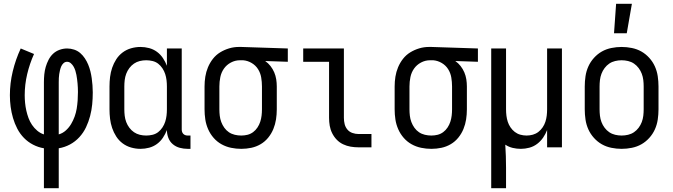

<svg xmlns="http://www.w3.org/2000/svg" viewBox="-20 -775 3540 1010"><path d="M211 215V5Q181 0 154 -14Q127 -28 106 -49.5Q85 -71 71 -98Q57 -125 48.5 -154Q40 -183 36 -213Q32 -243 32 -274Q32 -337 47 -399.5Q62 -462 89 -520L159 -491Q136 -440 123 -385Q110 -330 110 -274Q110 -254 112 -233.5Q114 -213 118.5 -193Q123 -173 130 -154Q137 -135 148.5 -118Q160 -101 176 -87.5Q192 -74 211 -68V-343Q211 -363 213 -383.5Q215 -404 220.5 -423Q226 -442 235.5 -460.5Q245 -479 259.5 -492.5Q274 -506 293.5 -513Q313 -520 333 -520Q352 -520 370 -514Q388 -508 402 -496Q416 -484 426.5 -468Q437 -452 444 -435Q451 -418 455.5 -400Q460 -382 462.5 -363.5Q465 -345 466.5 -326.5Q468 -308 468 -289Q468 -257 465 -226Q462 -195 454 -164.5Q446 -134 432.5 -105.5Q419 -77 397.5 -53.5Q376 -30 348 -15Q320 0 289 5V215ZM289 -68Q310 -74 326.5 -89Q343 -104 354 -122.5Q365 -141 372.5 -161.5Q380 -182 383.5 -203.5Q387 -225 388.5 -247Q390 -269 390 -291Q390 -302 389.5 -313.5Q389 -325 388 -336Q387 -347 385.5 -358.5Q384 -370 382 -381Q380 -392 376.5 -403Q373 -414 367.5 -424Q362 -434 353 -442Q344 -450 333 -450Q322 -450 314 -442.5Q306 -435 302 -425.5Q298 -416 295.5 -405.5Q293 -395 291.5 -385Q290 -375 289.5 -364.5Q289 -354 289 -343Z M719 8Q694 8 669.5 1Q645 -6 625 -21Q605 -36 591.5 -57Q578 -78 570 -101.5Q562 -125 559 -150Q556 -175 556 -200V-320Q556 -345 559 -370Q562 -395 570 -418.5Q578 -442 591.5 -463Q605 -484 625 -499Q645 -514 669.5 -521Q694 -528 719 -528Q742 -528 764.5 -522Q787 -516 805.5 -502.5Q824 -489 837 -469.5Q850 -450 858 -429V-520H936V-93Q936 -87 938 -81Q940 -75 944.5 -70.5Q949 -66 955 -64Q961 -62 967 -62H982V8H967Q946 8 925.5 2.5Q905 -3 889 -16.5Q873 -30 865.5 -50Q858 -70 858 -91Q850 -70 837 -50.5Q824 -31 805.5 -17.5Q787 -4 764.5 2Q742 8 719 8ZM749 -62Q766 -62 782.5 -66Q799 -70 812 -80Q825 -90 834.5 -104.5Q844 -119 849 -134.5Q854 -150 856 -166.5Q858 -183 858 -200V-320Q858 -337 856 -353.5Q854 -370 849 -385.5Q844 -401 834.5 -415.5Q825 -430 812 -440Q799 -450 782.5 -454Q766 -458 749 -458Q732 -458 715.5 -454Q699 -450 685 -440.5Q671 -431 660.5 -417Q650 -403 644 -387Q638 -371 636 -354Q634 -337 634 -320V-200Q634 -183 636 -166Q638 -149 644 -133Q650 -117 660.5 -103Q671 -89 685 -79.5Q699 -70 715.5 -66Q732 -62 749 -62Z M1249 8Q1222 8 1195.5 2.5Q1169 -3 1145.5 -16Q1122 -29 1104 -49.5Q1086 -70 1075 -95Q1064 -120 1060 -146.5Q1056 -173 1056 -200V-320Q1056 -346 1060 -371.5Q1064 -397 1074 -421Q1084 -445 1100 -465.5Q1116 -486 1138 -499.5Q1160 -513 1185 -520.5Q1210 -528 1236 -528H1250L1494 -520V-450L1375 -454Q1391 -443 1403 -427.5Q1415 -412 1422.5 -394.5Q1430 -377 1433 -358Q1436 -339 1436 -320V-200Q1436 -173 1432 -147Q1428 -121 1418 -96.5Q1408 -72 1391 -51Q1374 -30 1351 -16.5Q1328 -3 1302 2.5Q1276 8 1249 8ZM1249 -62Q1266 -62 1282 -66Q1298 -70 1311.5 -80Q1325 -90 1334.5 -104.5Q1344 -119 1349 -134.5Q1354 -150 1356 -166.5Q1358 -183 1358 -200V-320Q1358 -344 1354 -367.5Q1350 -391 1337.5 -411Q1325 -431 1304 -443.5Q1283 -456 1259 -458H1242Q1217 -458 1194.5 -446Q1172 -434 1158 -414Q1144 -394 1139 -369.5Q1134 -345 1134 -320V-200Q1134 -183 1136 -166Q1138 -149 1144 -133Q1150 -117 1160 -103Q1170 -89 1184 -79.5Q1198 -70 1215 -66Q1232 -62 1249 -62Z M1866 0Q1845 0 1824.5 -3.5Q1804 -7 1785 -16Q1766 -25 1751.5 -40Q1737 -55 1727.5 -74Q1718 -93 1714.5 -113.5Q1711 -134 1711 -155V-450H1575V-520H1789V-155Q1789 -138 1793 -122Q1797 -106 1807.5 -93.5Q1818 -81 1834 -75.5Q1850 -70 1866 -70H1934V0Z M2249 8Q2222 8 2195.5 2.5Q2169 -3 2145.5 -16Q2122 -29 2104 -49.5Q2086 -70 2075 -95Q2064 -120 2060 -146.5Q2056 -173 2056 -200V-320Q2056 -346 2060 -371.5Q2064 -397 2074 -421Q2084 -445 2100 -465.5Q2116 -486 2138 -499.5Q2160 -513 2185 -520.5Q2210 -528 2236 -528H2250L2494 -520V-450L2375 -454Q2391 -443 2403 -427.5Q2415 -412 2422.5 -394.5Q2430 -377 2433 -358Q2436 -339 2436 -320V-200Q2436 -173 2432 -147Q2428 -121 2418 -96.5Q2408 -72 2391 -51Q2374 -30 2351 -16.5Q2328 -3 2302 2.5Q2276 8 2249 8ZM2249 -62Q2266 -62 2282 -66Q2298 -70 2311.5 -80Q2325 -90 2334.5 -104.5Q2344 -119 2349 -134.5Q2354 -150 2356 -166.5Q2358 -183 2358 -200V-320Q2358 -344 2354 -367.5Q2350 -391 2337.5 -411Q2325 -431 2304 -443.5Q2283 -456 2259 -458H2242Q2217 -458 2194.5 -446Q2172 -434 2158 -414Q2144 -394 2139 -369.5Q2134 -345 2134 -320V-200Q2134 -183 2136 -166Q2138 -149 2144 -133Q2150 -117 2160 -103Q2170 -89 2184 -79.5Q2198 -70 2215 -66Q2232 -62 2249 -62Z M2564 215V-520H2642V-200Q2642 -183 2644 -166.5Q2646 -150 2651 -134.5Q2656 -119 2665.5 -105Q2675 -91 2688 -81Q2701 -71 2717 -66.5Q2733 -62 2750 -62Q2767 -62 2783 -66.5Q2799 -71 2812 -81Q2825 -91 2834.5 -105Q2844 -119 2849 -134.5Q2854 -150 2856 -166.5Q2858 -183 2858 -200V-520H2936V0H2858V-91Q2850 -70 2837 -51Q2824 -32 2805.5 -18Q2787 -4 2764.5 2Q2742 8 2720 8Q2698 8 2677 3Q2656 -2 2638 -14Q2640 16 2641 46.5Q2642 77 2642 107V215Z M3210 -600 3221 -755H3304L3277 -600ZM3250 8Q3223 8 3196 2.5Q3169 -3 3146 -16Q3123 -29 3104.5 -49.5Q3086 -70 3075 -94.5Q3064 -119 3060 -146Q3056 -173 3056 -200V-320Q3056 -347 3060 -374Q3064 -401 3075 -425.5Q3086 -450 3104.5 -470.5Q3123 -491 3146 -504Q3169 -517 3196 -522.5Q3223 -528 3250 -528Q3277 -528 3304 -522.5Q3331 -517 3354 -504Q3377 -491 3395.5 -470.5Q3414 -450 3425 -425.5Q3436 -401 3440 -374Q3444 -347 3444 -320V-200Q3444 -173 3440 -146Q3436 -119 3425 -94.5Q3414 -70 3395.5 -49.5Q3377 -29 3354 -16Q3331 -3 3304 2.5Q3277 8 3250 8ZM3250 -62Q3267 -62 3284 -66Q3301 -70 3315 -79.5Q3329 -89 3339.5 -103Q3350 -117 3356 -133Q3362 -149 3364 -166Q3366 -183 3366 -200V-320Q3366 -337 3364 -354Q3362 -371 3356 -387Q3350 -403 3339.5 -417Q3329 -431 3315 -440.5Q3301 -450 3284 -454Q3267 -458 3250 -458Q3233 -458 3216 -454Q3199 -450 3185 -440.5Q3171 -431 3160.5 -417Q3150 -403 3144 -387Q3138 -371 3136 -354Q3134 -337 3134 -320V-200Q3134 -183 3136 -166Q3138 -149 3144 -133Q3150 -117 3160.5 -103Q3171 -89 3185 -79.5Q3199 -70 3216 -66Q3233 -62 3250 -62Z"/></svg>

Font: Iosevka Term SS14
Style: Regular
Weight: 400
Monospace: yes
Designer: Belleve Invis
Foundry: Belleve Invis
Version: Version 24.1.1; ttfautohint (v1.8.4)